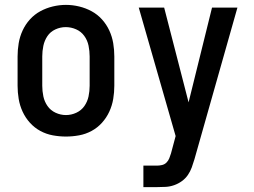

<svg xmlns="http://www.w3.org/2000/svg" viewBox="-20 -551 1040 786"><path d="M250 8Q223 8 196 3Q169 -2 145 -15Q121 -28 102.5 -48.5Q84 -69 72.5 -94Q61 -119 56.5 -146Q52 -173 52 -200V-320Q52 -347 56.5 -374Q61 -401 72.5 -426Q84 -451 102.5 -471.5Q121 -492 145 -505Q169 -518 196 -524.5Q223 -531 250 -531Q277 -531 304 -524.5Q331 -518 355 -505Q379 -492 397.5 -471.5Q416 -451 427.5 -426Q439 -401 443.5 -374Q448 -347 448 -320V-200Q448 -173 443.5 -146Q439 -119 427.5 -94Q416 -69 397.5 -48.5Q379 -28 355 -15Q331 -2 304 3Q277 8 250 8ZM250 -80Q272 -80 292.5 -89.5Q313 -99 325.5 -117Q338 -135 342.5 -156.5Q347 -178 347 -200V-320Q347 -342 342.5 -364Q338 -386 325 -404Q312 -422 291.5 -431Q271 -440 249 -440Q227 -440 206.5 -430.5Q186 -421 174 -403Q162 -385 157.5 -363.5Q153 -342 153 -320V-200Q153 -178 157.5 -156.5Q162 -135 174.5 -117Q187 -99 207.5 -89.5Q228 -80 250 -80ZM567 215V127H623Q633 127 643.5 124.5Q654 122 661.5 114.5Q669 107 673 97Q677 87 680 77Q680 77 680 77Q680 77 680 77L699 6L548 -520H652L752 -132L848 -520H952L776 101Q771 118 765 134.5Q759 151 749 165.5Q739 180 724.5 190.5Q710 201 693 207Q676 213 658.5 214Q641 215 623 215Z"/></svg>

Font: Zed Sans Semibold
Style: Regular
Weight: 600
Designer: Belleve Invis
Foundry: Belleve Invis
Version: Version 1.0.0; ttfautohint (v1.8.4)